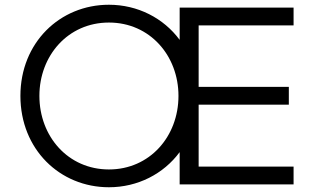

<svg xmlns="http://www.w3.org/2000/svg" viewBox="-20 -777 1301 809"><path d="M439 12C560 12 669 -44 737 -136V0H1217V-75H817V-336H1197V-411H817V-670H1217V-745H737V-609C669 -701 560 -757 439 -757C232 -757 66 -597 66 -373C66 -148 232 12 439 12ZM146 -373C146 -542 266 -682 439 -682C612 -682 732 -542 732 -373C732 -202 611 -63 439 -63C267 -63 146 -202 146 -373Z"/></svg>

Font: Mluvka
Style: Regular
Weight: 400
Designer: Modified by Jiří Krblich, Original typeface by Gumpita Rahayu
Foundry: Gumpita Rahayu & Jiří Krblich
Version: Version 2.000;Glyphs 3.1.1 (3134)